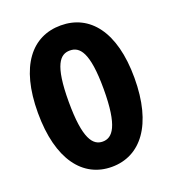

<svg xmlns="http://www.w3.org/2000/svg" viewBox="-139 -865 888 985"><g transform="rotate(-20 304.5 -372.0)"><path d="M304 14C461 14 568 -120 568 -376C568 -630 461 -758 304 -758C147 -758 41 -632 41 -376C41 -120 147 14 304 14ZM304 -124C251 -124 209 -172 209 -376C209 -579 251 -621 304 -621C357 -621 400 -579 400 -376C400 -172 357 -124 304 -124Z"/></g></svg>

Font: Noto Sans T Chinese Black
Style: Bold
Weight: 900
Designer: Ryoko NISHIZUKA (kana & ideographs); Paul D. Hunt (Latin, Greek & Cyrillic); Wenlong ZHANG (bopomofo); Sandoll Communica
Foundry: Adobe Systems Incorporated
Version: Version 1.000;PS 1;hotconv 1.0.78;makeotf.lib2.5.61930